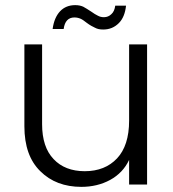

<svg xmlns="http://www.w3.org/2000/svg" viewBox="-20 -719 673 748"><path d="M483 -546C483 -546 483 -249 483 -249C483 -249 483 -249 483 -249C483 -184 467 -135 436 -102C405 -69 363 -52 310 -52C310 -52 310 -52 310 -52C259 -52 218 -68 189 -99C159 -130 144 -176 144 -235C144 -235 144 -546 144 -546C144 -546 75 -546 75 -546C75 -546 75 -227 75 -227C75 -227 75 -227 75 -227C75 -150 96 -92 137 -52C178 -11 232 9 297 9C297 9 297 9 297 9C338 9 376 0 409 -18C442 -36 467 -62 483 -96C483 -96 483 0 483 0C483 0 553 0 553 0C553 0 553 -546 553 -546C553 -546 483 -546 483 -546ZM185 -606C185 -606 228 -606 228 -606C228 -606 228 -606 228 -606C232 -636 246 -651 270 -651C270 -651 270 -651 270 -651C279 -651 287 -649 294 -646C301 -643 309 -637 318 -630C318 -630 318 -630 318 -630C330 -621 341 -615 350 -611C359 -606 369 -604 382 -604C382 -604 382 -604 382 -604C406 -604 426 -612 443 -629C459 -645 468 -668 471 -697C471 -697 429 -697 429 -697C429 -697 429 -697 429 -697C427 -682 422 -671 414 -664C406 -656 396 -652 385 -652C385 -652 385 -652 385 -652C376 -652 368 -654 361 -658C354 -661 345 -667 335 -674C335 -674 335 -674 335 -674C323 -682 313 -688 304 -693C295 -697 285 -699 273 -699C273 -699 273 -699 273 -699C249 -699 229 -691 214 -675C199 -659 189 -636 185 -606Z"/></svg>

Font: wox.body
Style: Regular
Weight: 500
Designer: Ninad Kale (Devanagari), Jonny Pinhorn (Latin)
Foundry: Indian Type Foundry
Version: ""